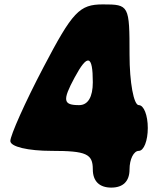

<svg xmlns="http://www.w3.org/2000/svg" viewBox="-20 -903 722 873"><path d="M177 -596C94 -438 27 -287 27 -262C27 -236 107 -217 215 -217C373 -217 402 -203 402 -133C402 -79 432 -50 486 -50C540 -50 569 -79 569 -133C569 -179 588 -217 611 -217C634 -217 652 -263 652 -321C652 -379 634 -425 611 -425C588 -425 569 -529 569 -654C569 -879 567 -883 448 -883C341 -883 310 -850 177 -596ZM402 -529C402 -462 380 -425 340 -425C267 -425 263 -446 319 -550C378 -660 402 -654 402 -529Z"/></svg>

Font: Hussar Skorodowane
Style: Bold
Weight: 700
Foundry: Cannot Into Space Fonts
Version: Version 0.892